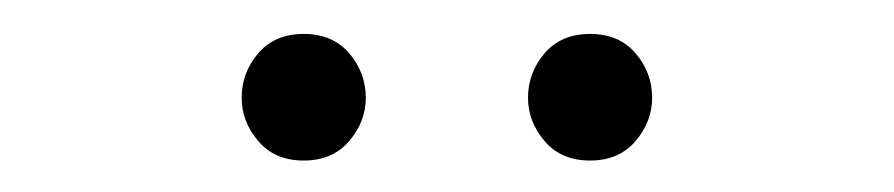

<svg xmlns="http://www.w3.org/2000/svg" viewBox="-20 -646 540 116"><path d="M163.5 -549Q146 -549 136 -560.8Q126 -572.5 126 -587Q126 -602 136 -613.8Q146 -625.5 163.5 -625.5Q181 -625.5 191 -613.8Q201 -602 201 -587Q201 -572.5 191 -560.8Q181 -549 163.5 -549ZM336.5 -549Q319 -549 309 -560.8Q299 -572.5 299 -587Q299 -602 309 -613.8Q319 -625.5 336.5 -625.5Q354 -625.5 364 -613.8Q374 -602 374 -587Q374 -572.5 364 -560.8Q354 -549 336.5 -549Z"/></svg>

Font: Newsreader 16pt ExtraLight
Style: Regular
Weight: 275
Designer: Hugues Gentile
Foundry: Production Type
Version: Version 1.003; ttfautohint (v1.8.3)